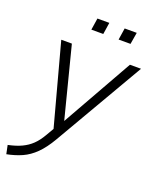

<svg xmlns="http://www.w3.org/2000/svg" viewBox="-191 -783 901 1106"><g transform="rotate(20 260.0 -230.0)"><path d="M-15 227 -26 174Q22 164 56 148Q90 132 115.5 107.5Q141 83 163 45L191 -3L57 -501H122L233 -67L478 -501H546L227 48Q192 108 155.5 144Q119 180 77.5 198.5Q36 217 -15 227ZM367 -615 378 -687H452L440 -615ZM200 -615 211 -687H284L273 -615Z"/></g></svg>

Font: Mulish Light
Style: Italic
Weight: 300
Italic angle: -9°
Designer: Vernon Adams
Foundry: Vernon Adams
Version: Version 3.603; ttfautohint (v1.8.3)